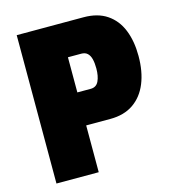

<svg xmlns="http://www.w3.org/2000/svg" viewBox="-104 -774 774 860"><g transform="rotate(-15 283.0 -344.0)"><path d="M52 0V-688H362Q427 -688 470 -659Q513 -630 534 -578Q555 -526 555 -457Q555 -385 533 -331Q511 -277 467.5 -247Q424 -217 360 -217H248V0ZM248 -370H310Q336 -370 347 -393Q358 -416 358 -452Q358 -477 353.5 -495Q349 -513 338.5 -523Q328 -533 310 -533H248Z"/></g></svg>

Font: Archivo Condensed Black
Style: Regular
Weight: 900
Width: 3
Designer: Hector Gatti
Foundry: Omnibus-Type
Version: Version 2.001